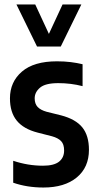

<svg xmlns="http://www.w3.org/2000/svg" viewBox="-20 -828 437 858"><path d="M174 10Q101 10 39 -11.5V-109.5Q105 -87.5 172 -87.5Q221 -87.5 243.8 -105.5Q266.5 -123.5 266.5 -155.5Q266.5 -183.5 253 -197.5Q239.5 -211.5 212.5 -219L148 -235.5Q85.5 -251.5 55 -288.8Q24.5 -326 24.5 -388.5Q24.5 -462 78 -508Q131.5 -554 234.5 -554Q267.5 -554 295.8 -550.5Q324 -547 349 -541V-443Q297 -456.5 240.5 -456.5Q182.5 -456.5 158.8 -436.2Q135 -416 135 -388.5Q135 -364 148.2 -350Q161.5 -336 188.5 -328.5L253 -312.5Q318 -295.5 347.8 -258.8Q377.5 -222 377.5 -158.5Q377.5 -80 323 -35Q268.5 10 174 10ZM145.5 -620 53.5 -808H137.5L198.5 -676.5L259.5 -808H343.5L251.5 -620Z"/></svg>

Font: Encode Sans Cnd SmBold
Style: Regular
Weight: 600
Width: 3
Designer: Multiple Designers
Foundry: Impallari Type
Version: Version 3.002; ttfautohint (v1.8.3) -l 8 -r 50 -G 200 -x 14 